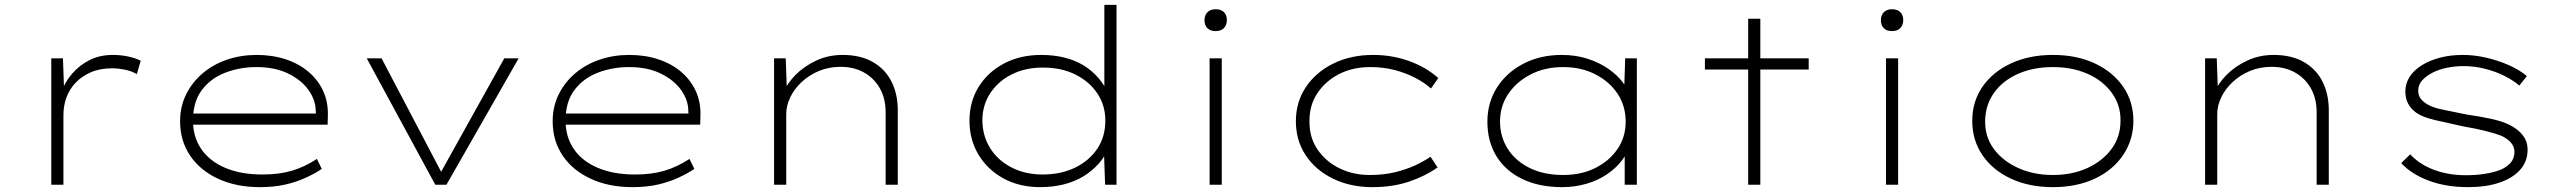

<svg xmlns="http://www.w3.org/2000/svg" viewBox="-20 -760 10529 790"><path d="M191 0V-520H239L244 -383L229 -372Q245 -420 276 -456Q307 -492 349 -513Q391 -534 444 -534Q477 -534 507.5 -527.5Q538 -521 559 -510L543 -455Q521 -468 493 -473.5Q465 -479 443 -479Q391 -479 353.5 -462.5Q316 -446 290.5 -419Q265 -392 253 -358Q241 -324 241 -287V0Z M1049 10Q952 10 877.5 -24.5Q803 -59 762 -120Q721 -181 721 -261Q721 -322 746 -372Q771 -422 814 -458.5Q857 -495 914 -514.5Q971 -534 1036 -534Q1101 -534 1155.5 -516Q1210 -498 1249.5 -464.5Q1289 -431 1310 -385Q1331 -339 1329 -282L1328 -247H763V-293H1301L1280 -283L1279 -307Q1278 -349 1249.5 -389.5Q1221 -430 1166.5 -457Q1112 -484 1035 -484Q967 -484 907 -461Q847 -438 810.5 -389.5Q774 -341 774 -264Q774 -197 808 -147Q842 -97 906.5 -69.5Q971 -42 1060 -42Q1129 -42 1181 -57.5Q1233 -73 1284 -106L1304 -65Q1274 -45 1236.5 -28Q1199 -11 1153.5 -0.5Q1108 10 1049 10Z M1771 0 1489 -520H1550L1801 -42L1781 -28L2055 -520H2114L1817 0Z M2582 10Q2485 10 2410.5 -24.5Q2336 -59 2295 -120Q2254 -181 2254 -261Q2254 -322 2279 -372Q2304 -422 2347 -458.5Q2390 -495 2447 -514.5Q2504 -534 2569 -534Q2634 -534 2688.5 -516Q2743 -498 2782.5 -464.5Q2822 -431 2843 -385Q2864 -339 2862 -282L2861 -247H2296V-293H2834L2813 -283L2812 -307Q2811 -349 2782.5 -389.5Q2754 -430 2699.5 -457Q2645 -484 2568 -484Q2500 -484 2440 -461Q2380 -438 2343.5 -389.5Q2307 -341 2307 -264Q2307 -197 2341 -147Q2375 -97 2439.5 -69.5Q2504 -42 2593 -42Q2662 -42 2714 -57.5Q2766 -73 2817 -106L2837 -65Q2807 -45 2769.5 -28Q2732 -11 2686.5 -0.5Q2641 10 2582 10Z M3165 0V-520H3213L3218 -378L3204 -380Q3219 -417 3253.5 -452Q3288 -487 3338 -510.5Q3388 -534 3447 -534Q3521 -534 3572 -504.5Q3623 -475 3648.5 -423.5Q3674 -372 3674 -307V0H3624V-298Q3624 -355 3600 -397Q3576 -439 3534.5 -462Q3493 -485 3439 -485Q3390 -485 3349.5 -468Q3309 -451 3278.5 -422.5Q3248 -394 3231.5 -359.5Q3215 -325 3215 -290V0H3191Q3186 0 3180.5 0Q3175 0 3165 0Z M4260 10Q4175 10 4109.5 -25.5Q4044 -61 4006.5 -123Q3969 -185 3969 -263Q3969 -342 4007 -403Q4045 -464 4111.5 -499Q4178 -534 4264 -534Q4316 -534 4360 -523Q4404 -512 4438.5 -491Q4473 -470 4500 -438.5Q4527 -407 4544 -368L4524 -383V-740H4574V0H4527L4522 -146L4543 -158Q4529 -118 4501 -87Q4473 -56 4437 -34Q4401 -12 4355.5 -1Q4310 10 4260 10ZM4269 -42Q4345 -42 4403 -70Q4461 -98 4494.5 -147.5Q4528 -197 4528 -264Q4528 -326 4495.5 -375Q4463 -424 4405.5 -453Q4348 -482 4270 -482Q4199 -482 4143 -454Q4087 -426 4054.5 -376.5Q4022 -327 4022 -264Q4023 -199 4055 -149Q4087 -99 4143 -70.5Q4199 -42 4269 -42Z M4957 0V-520H5007V0ZM4982 -632Q4960 -632 4948 -644Q4936 -656 4936 -677Q4936 -697 4948 -709.5Q4960 -722 4982 -722Q5004 -722 5016 -710Q5028 -698 5028 -677Q5028 -657 5016 -644.5Q5004 -632 4982 -632Z M5627 10Q5536 10 5464.5 -25Q5393 -60 5352.5 -121Q5312 -182 5312 -261Q5312 -340 5353 -401.5Q5394 -463 5466 -498.5Q5538 -534 5630 -534Q5708 -534 5777.5 -509Q5847 -484 5898 -439L5868 -396Q5841 -420 5802.5 -440Q5764 -460 5718 -472Q5672 -484 5618 -484Q5545 -484 5488.5 -454.5Q5432 -425 5399.5 -375Q5367 -325 5368 -261Q5367 -195 5401 -145Q5435 -95 5491.5 -67.5Q5548 -40 5615 -40Q5674 -40 5720.5 -51.5Q5767 -63 5802.5 -79.5Q5838 -96 5866 -115L5895 -71Q5844 -35 5777 -12.5Q5710 10 5627 10Z M6408 10Q6312 10 6242.5 -24Q6173 -58 6136.5 -118.5Q6100 -179 6100 -259Q6100 -338 6139.5 -400Q6179 -462 6248.5 -498Q6318 -534 6406 -534Q6463 -534 6511.5 -518.5Q6560 -503 6597.5 -477Q6635 -451 6658 -420Q6681 -389 6687 -359L6662 -367L6667 -520H6715V0H6665V-146L6684 -169Q6679 -133 6654.5 -101Q6630 -69 6593 -43.5Q6556 -18 6508 -4Q6460 10 6408 10ZM6412 -40Q6487 -40 6544.5 -69Q6602 -98 6635.5 -147Q6669 -196 6669 -260Q6669 -323 6636.5 -373Q6604 -423 6545.5 -453.5Q6487 -484 6412 -484Q6336 -484 6277.5 -453.5Q6219 -423 6185.5 -373Q6152 -323 6152 -260Q6152 -198 6183.5 -148Q6215 -98 6273.5 -69Q6332 -40 6412 -40Z M7173 0V-683H7223V0ZM6995 -474V-520H7422V-474Z M7740 0V-520H7790V0ZM7765 -632Q7743 -632 7731 -644Q7719 -656 7719 -677Q7719 -697 7731 -709.5Q7743 -722 7765 -722Q7787 -722 7799 -710Q7811 -698 7811 -677Q7811 -657 7799 -644.5Q7787 -632 7765 -632Z M8427 10Q8329 10 8254 -25Q8179 -60 8137 -121.5Q8095 -183 8095 -263Q8095 -342 8137 -403Q8179 -464 8254 -499Q8329 -534 8427 -534Q8525 -534 8599.5 -499Q8674 -464 8716 -403Q8758 -342 8758 -263Q8758 -185 8716 -122.5Q8674 -60 8599.5 -25Q8525 10 8427 10ZM8427 -40Q8506 -40 8568.5 -68.5Q8631 -97 8668 -147Q8705 -197 8705 -263Q8706 -327 8669.5 -377.5Q8633 -428 8570 -456Q8507 -484 8427 -484Q8346 -484 8283 -456Q8220 -428 8184.5 -378Q8149 -328 8148 -263Q8147 -197 8183.5 -147.5Q8220 -98 8283.5 -69Q8347 -40 8427 -40Z M9053 0V-520H9101L9106 -378L9092 -380Q9107 -417 9141.5 -452Q9176 -487 9226 -510.5Q9276 -534 9335 -534Q9409 -534 9460 -504.5Q9511 -475 9536.5 -423.5Q9562 -372 9562 -307V0H9512V-298Q9512 -355 9488 -397Q9464 -439 9422.5 -462Q9381 -485 9327 -485Q9278 -485 9237.5 -468Q9197 -451 9166.5 -422.5Q9136 -394 9119.5 -359.5Q9103 -325 9103 -290V0H9079Q9074 0 9068.5 0Q9063 0 9053 0Z M10135 10Q10044 10 9972.5 -17Q9901 -44 9860 -89L9897 -125Q9936 -83 9995.5 -61Q10055 -39 10126 -39Q10166 -39 10202.5 -44.5Q10239 -50 10266 -60.5Q10293 -71 10309.5 -89.5Q10326 -108 10326 -135Q10326 -175 10273 -201Q10247 -211 10207.5 -221Q10168 -231 10115 -240Q10048 -255 9999 -266Q9950 -277 9922 -296Q9900 -312 9888.5 -333.5Q9877 -355 9877 -384Q9877 -417 9895 -444.5Q9913 -472 9945.5 -492Q9978 -512 10020.5 -523Q10063 -534 10114 -534Q10160 -534 10208.5 -523Q10257 -512 10301.5 -492.5Q10346 -473 10377 -447L10346 -408Q10319 -431 10282 -449Q10245 -467 10203 -477.5Q10161 -488 10116 -488Q10081 -488 10047.5 -481Q10014 -474 9988 -460.5Q9962 -447 9946 -429Q9930 -411 9930 -388Q9930 -368 9939.5 -355Q9949 -342 9967 -331Q9990 -317 10030.5 -309Q10071 -301 10128 -289Q10185 -281 10230 -271Q10275 -261 10304 -247Q10342 -228 10361 -202.5Q10380 -177 10380 -144Q10380 -96 10349.5 -61.5Q10319 -27 10264 -8.5Q10209 10 10135 10Z"/></svg>

Font: Lexend Tera ExtraLight
Style: Regular
Weight: 250
Designer: Bonnie Shaver-Troup, Thomas Jockin
Foundry: Lexend
Version: Version 1.007